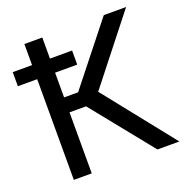

<svg xmlns="http://www.w3.org/2000/svg" viewBox="-131 -828 912 944"><g transform="rotate(-20 324.5 -355.5)"><path d="M276.9 -319.3 534.2 0H648.9L357.4 -366.2L628.9 -710.9H512.2L263.7 -397.5H190.4V-526.9H306.2V-600.6H190.4V-710.9H96.7V-600.6H-4.4V-526.9H96.7V0H190.4V-319.3Z"/></g></svg>

Font: FAU Chimera
Style: Regular
Weight: 400
Version: Version 1.002;hotconv 1.0.117;makeotfexe 2.5.65602